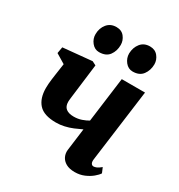

<svg xmlns="http://www.w3.org/2000/svg" viewBox="-187 -914 976 1048"><g transform="rotate(30 301.0 -390.0)"><path d="M246 -551 219.5 -338Q219 -332.5 218.2 -326.8Q217.5 -321 217 -315.5Q216.5 -310 216.5 -305Q216.5 -276.5 233.5 -263Q250.5 -249.5 282.5 -249.5Q309 -249.5 331.8 -257.5Q354.5 -265.5 371 -275.5L408 -558H554.5L494.5 -104Q492 -86 497.2 -77Q502.5 -68 512.5 -68Q520 -68 531 -72.5Q542 -77 558 -90.5L571.5 -58.5Q563 -45 543.8 -29Q524.5 -13 497.5 -1.5Q470.5 10 438.5 10Q404.5 10 383 -2.2Q361.5 -14.5 352.2 -34.5Q343 -54.5 346 -77.5L364 -216Q341.5 -205 316.8 -194.8Q292 -184.5 266.2 -178.8Q240.5 -173 214.5 -173Q138.5 -173 106 -208.8Q73.5 -244.5 73.5 -309.5Q73.5 -322 74.5 -336Q75.5 -350 77.5 -364.8Q79.5 -379.5 81.5 -394L92.5 -470L33 -506L40 -546L221.5 -563.5ZM226 -623.5Q198.5 -623.5 179.5 -647Q160.5 -670.5 161 -700Q161.5 -737.5 183 -763.8Q204.5 -790 241.5 -790Q274.5 -790 292.2 -767.2Q310 -744.5 310 -716.5Q310 -678.5 289.8 -651Q269.5 -623.5 226 -623.5ZM438 -623.5Q410 -623.5 391.2 -647Q372.5 -670.5 372.5 -700Q373.5 -737.5 394.5 -763.8Q415.5 -790 453 -790Q485.5 -790 503.8 -767.2Q522 -744.5 522 -716.5Q521.5 -678.5 501 -651Q480.5 -623.5 438 -623.5Z"/></g></svg>

Font: Merriweather 28pt ExtraBold
Style: Italic
Weight: 800
Italic angle: -7.8°
Version: Version 2.101